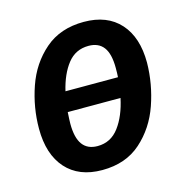

<svg xmlns="http://www.w3.org/2000/svg" viewBox="-88 -626 701 724"><g transform="rotate(-15 262.5 -264.0)"><path d="M492 -333Q491 -250 463.5 -170.5Q436 -91 376.5 -38Q317 15 225 15Q134 15 84 -41Q34 -97 34 -197Q34 -280 61.5 -359.5Q89 -439 149 -491Q209 -543 301 -543Q392 -543 442 -487.5Q492 -432 492 -333ZM167 -308H372Q373 -321 373 -344Q373 -399 353.5 -425Q334 -451 295 -451Q244 -451 213 -411.5Q182 -372 167 -308ZM361 -230H155Q153 -198 153 -185Q153 -130 172.5 -103.5Q192 -77 231 -77Q283 -77 315 -120Q347 -163 361 -230Z"/></g></svg>

Font: Fira Sans Condensed Medium
Style: Italic
Weight: 500
Width: 3
Italic angle: -8°
Designer: bBox Type GmbH & Carrois Corporate GbR & Edenspiekermann AG
Foundry: bBox Type GmbH & Carrois Corporate GbR & Edenspiekermann AG
Version: Version 4.301